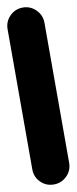

<svg xmlns="http://www.w3.org/2000/svg" viewBox="-105 -993 410 1026"><g transform="rotate(-10 100.0 -480.0)"><path d="M0 -100H200V-860H0ZM100 -200Q58 -200 29 -170.5Q0 -141 0 -100Q0 -58 29 -29Q58 0 100 0Q141 0 170.5 -29Q200 -58 200 -100Q200 -141 170.5 -170.5Q141 -200 100 -200ZM100 -960Q58 -960 29 -930.5Q0 -901 0 -860Q0 -818 29 -789Q58 -760 100 -760Q141 -760 170.5 -789Q200 -818 200 -860Q200 -901 170.5 -930.5Q141 -960 100 -960Z"/></g></svg>

Font: Wavefont Black
Style: Regular
Weight: 900
Version: Version 3.004;gftools[0.9.33]